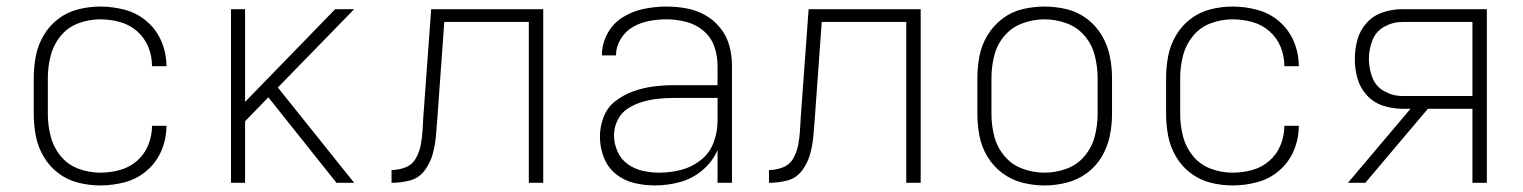

<svg xmlns="http://www.w3.org/2000/svg" viewBox="-20 -558 4648 586"><path d="M286 8Q324 8 361.5 -2Q399 -12 428.5 -37.5Q458 -63 473 -99Q488 -135 488 -174H444Q444 -144 432.5 -115.5Q421 -87 398 -67Q375 -47 345.5 -39Q316 -31 286 -31Q252 -31 219.5 -43Q187 -55 165 -82Q143 -109 134.5 -142.5Q126 -176 126 -210V-320Q126 -354 134.5 -387.5Q143 -421 165 -448Q187 -475 219.5 -487Q252 -499 286 -499Q316 -499 345.5 -491Q375 -483 398 -463Q421 -443 432.5 -415Q444 -387 444 -356H488Q488 -395 473 -431Q458 -467 428.5 -492.5Q399 -518 361.5 -528Q324 -538 286 -538Q252 -538 218.5 -529.5Q185 -521 158 -500.5Q131 -480 113.5 -450.5Q96 -421 89.5 -387.5Q83 -354 83 -320V-210Q83 -176 89.5 -142.5Q96 -109 113.5 -79.5Q131 -50 158 -29.5Q185 -9 218.5 -0.5Q252 8 286 8Z M685 0H728V-188L799 -261L1007 0H1061L828 -291L1061 -530H1003L728 -247V-530H685Z M1175 0Q1203 0 1230.5 -7Q1258 -14 1275.5 -37Q1293 -60 1300.5 -87.5Q1308 -115 1310.5 -143Q1313 -171 1315 -199L1336 -491H1594V0H1638V-530H1296L1272 -201Q1271 -180 1269.5 -158Q1268 -136 1264 -115Q1260 -94 1249 -74.5Q1238 -55 1217 -47Q1196 -39 1175 -39Z M1979 8Q2018 8 2056 -2.5Q2094 -13 2124.5 -39Q2155 -65 2170 -100V0H2214V-358Q2214 -389 2206 -418.5Q2198 -448 2178.5 -472.5Q2159 -497 2132 -512Q2105 -527 2075 -532.5Q2045 -538 2014 -538Q1980 -538 1945.5 -531Q1911 -524 1881 -505.5Q1851 -487 1834 -455.5Q1817 -424 1817 -389H1860Q1860 -415 1874.5 -439Q1889 -463 1912 -476Q1935 -489 1961.5 -494Q1988 -499 2014 -499Q2044 -499 2073.5 -491.5Q2103 -484 2126.5 -464.5Q2150 -445 2160 -416.5Q2170 -388 2170 -358V-298H2036Q2005 -298 1974 -294Q1943 -290 1913.5 -279.5Q1884 -269 1859 -250Q1834 -231 1822.5 -201.5Q1811 -172 1811 -141Q1811 -109 1822.5 -78.5Q1834 -48 1859 -27.5Q1884 -7 1915.5 0.5Q1947 8 1979 8ZM1992 -31Q1967 -31 1942 -36.5Q1917 -42 1896 -57Q1875 -72 1864.5 -96Q1854 -120 1854 -145Q1854 -169 1865 -191.5Q1876 -214 1896.5 -227Q1917 -240 1940.5 -247Q1964 -254 1988 -256.5Q2012 -259 2036 -259H2170V-189Q2170 -155 2158 -123Q2146 -91 2119 -69.5Q2092 -48 2059 -39.5Q2026 -31 1992 -31Z M2327 0Q2355 0 2382.5 -7Q2410 -14 2427.5 -37Q2445 -60 2452.5 -87.5Q2460 -115 2462.5 -143Q2465 -171 2467 -199L2488 -491H2746V0H2790V-530H2448L2424 -201Q2423 -180 2421.5 -158Q2420 -136 2416 -115Q2412 -94 2401 -74.5Q2390 -55 2369 -47Q2348 -39 2327 -39Z M3168 8Q3202 8 3235.5 -0.5Q3269 -9 3297 -29.5Q3325 -50 3342.5 -79.5Q3360 -109 3367 -142.5Q3374 -176 3374 -210V-320Q3374 -354 3367 -387.5Q3360 -421 3342.5 -450.5Q3325 -480 3297 -501Q3269 -522 3235.5 -530Q3202 -538 3168 -538Q3134 -538 3100.5 -530Q3067 -522 3039.5 -501Q3012 -480 2994 -450.5Q2976 -421 2969.5 -387.5Q2963 -354 2963 -320V-210Q2963 -176 2969.5 -142.5Q2976 -109 2994 -79.5Q3012 -50 3039.5 -29.5Q3067 -9 3100.5 -0.5Q3134 8 3168 8ZM3168 -31Q3134 -31 3101 -43Q3068 -55 3045.5 -82Q3023 -109 3014.5 -142.5Q3006 -176 3006 -210V-320Q3006 -354 3014.5 -388Q3023 -422 3045.5 -448.5Q3068 -475 3101 -487Q3134 -499 3168 -499Q3202 -499 3235 -487Q3268 -475 3290.5 -448.5Q3313 -422 3321.5 -388Q3330 -354 3330 -320V-210Q3330 -176 3321.5 -142.5Q3313 -109 3290.5 -82Q3268 -55 3235 -43Q3202 -31 3168 -31Z M3742 8Q3780 8 3817.5 -2Q3855 -12 3884.5 -37.5Q3914 -63 3929 -99Q3944 -135 3944 -174H3900Q3900 -144 3888.5 -115.5Q3877 -87 3854 -67Q3831 -47 3801.5 -39Q3772 -31 3742 -31Q3708 -31 3675.5 -43Q3643 -55 3621 -82Q3599 -109 3590.5 -142.5Q3582 -176 3582 -210V-320Q3582 -354 3590.5 -387.5Q3599 -421 3621 -448Q3643 -475 3675.5 -487Q3708 -499 3742 -499Q3772 -499 3801.5 -491Q3831 -483 3854 -463Q3877 -443 3888.5 -415Q3900 -387 3900 -356H3944Q3944 -395 3929 -431Q3914 -467 3884.5 -492.5Q3855 -518 3817.5 -528Q3780 -538 3742 -538Q3708 -538 3674.5 -529.5Q3641 -521 3614 -500.5Q3587 -480 3569.5 -450.5Q3552 -421 3545.5 -387.5Q3539 -354 3539 -320V-210Q3539 -176 3545.5 -142.5Q3552 -109 3569.5 -79.5Q3587 -50 3614 -29.5Q3641 -9 3674.5 -0.5Q3708 8 3742 8Z M4094 0H4147L4338 -226H4474V0H4518V-530H4260Q4230 -530 4201 -520.5Q4172 -511 4151.5 -488.5Q4131 -466 4123 -437Q4115 -408 4115 -378Q4115 -348 4123 -319Q4131 -290 4151.5 -267.5Q4172 -245 4201 -235.5Q4230 -226 4260 -226H4285ZM4260 -265Q4231 -265 4205 -279.5Q4179 -294 4168.5 -321.5Q4158 -349 4158 -378Q4158 -407 4168.5 -434.5Q4179 -462 4205 -476.5Q4231 -491 4260 -491H4474V-265Z"/></svg>

Font: Iosevka Sparkle Extralight
Style: Regular
Weight: 200
Designer: Belleve Invis
Foundry: Belleve Invis
Version: Version 4.5.0; ttfautohint (v1.8.3)